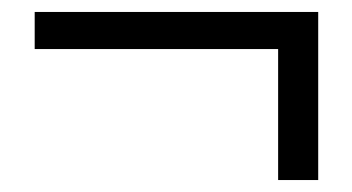

<svg xmlns="http://www.w3.org/2000/svg" viewBox="-20 -419 589 321"><path d="M445 -118H512V-399H38V-337H445Z"/></svg>

Font: ChiuKong Gothic CL Normal
Style: Regular
Weight: 350
Designer: Ryoko NISHIZUKA 西塚涼子 (kana, bopomofo & ideographs); Paul D. Hunt (Latin, Greek & Cyrillic); Sandoll Communications 산돌커뮤니
Foundry: Adobe
Version: Version 1.300